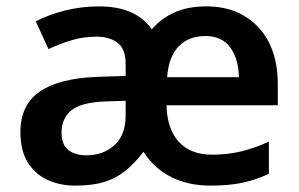

<svg xmlns="http://www.w3.org/2000/svg" viewBox="-20 -572 937 602"><path d="M627 -552Q728 -552 789.5 -487Q851 -422 851 -307V-242H502Q504 -167 541 -127Q578 -87 645 -87Q694 -87 737 -97.5Q780 -108 823 -128V-27Q782 -8 740 1Q698 10 639 10Q571 10 517.5 -16.5Q464 -43 430 -96Q403 -61 374.5 -37.5Q346 -14 308.5 -2Q271 10 216 10Q168 10 129 -8Q90 -26 67 -63Q44 -100 44 -158Q44 -242 103.5 -284Q163 -326 283 -331L374 -334V-372Q374 -418 349 -437.5Q324 -457 282 -457Q242 -457 205 -446Q168 -435 132 -418L92 -505Q132 -526 184 -539Q236 -552 290 -552Q406 -552 456 -480Q486 -515 528 -533.5Q570 -552 627 -552ZM624 -459Q572 -459 540.5 -427Q509 -395 504 -330H729Q728 -387 702 -423Q676 -459 624 -459ZM311 -254Q233 -251 203 -225.5Q173 -200 173 -157Q173 -118 194.5 -101.5Q216 -85 251 -85Q303 -85 338.5 -116.5Q374 -148 374 -210V-256Z"/></svg>

Font: Noto Sans Bassa Vah SemiBold
Style: Regular
Weight: 600
Designer: Monotype Design Team
Foundry: Monotype Imaging Inc.
Version: Version 2.002; ttfautohint (v1.8.4.7-5d5b)